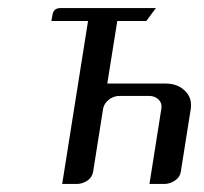

<svg xmlns="http://www.w3.org/2000/svg" viewBox="-20 -458 508 478"><path d="M107.9 -405.8 110.8 -421.9Q113.8 -438 130.9 -438H368.2L344.2 -405.8H272L247.1 -250H392.1Q422.4 -250 440.4 -231.9Q455.6 -217.3 455.6 -196.8Q455.6 -190.9 455.1 -188L430.2 -30.8Q428.2 -17.1 416 -8.8Q402.8 0 389.2 0H352.1L381.8 -188Q383.8 -201.2 375 -210Q365.7 -219.2 351.1 -219.2H277.8Q262.7 -219.2 250.5 -209.5Q239.3 -200.2 236.8 -188L211.9 -30.8Q209.5 -16.6 198.2 -8.8Q185.1 0 170.9 0H134.8L199.2 -405.8Z"/></svg>

Font: Hhenum
Style: Italic
Weight: 400
Designer: T. Christopher White
Version: Version 1.0